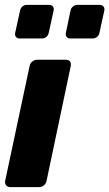

<svg xmlns="http://www.w3.org/2000/svg" viewBox="-20 -764 447 784"><path d="M22 0Q11 0 5 -7.5Q-1 -15 1 -25L101 -495Q103 -506 112 -513Q121 -520 132 -520H250Q261 -520 266 -513Q271 -506 269 -495L170 -25Q168 -15 159.5 -7.5Q151 0 140 0ZM267 -607Q257 -607 252 -613.5Q247 -620 249 -630L268 -721Q270 -731 278 -737.5Q286 -744 296 -744H387Q397 -744 402.5 -737.5Q408 -731 406 -721L386 -630Q384 -620 376.5 -613.5Q369 -607 359 -607ZM60 -607Q50 -607 45 -613.5Q40 -620 42 -630L62 -721Q64 -731 71.5 -737.5Q79 -744 89 -744H181Q191 -744 196 -737.5Q201 -731 199 -721L179 -630Q177 -620 169.5 -613.5Q162 -607 152 -607Z"/></svg>

Font: Rubik Light
Style: Bold Italic
Weight: 700
Italic angle: -12°
Version: Version 2.104